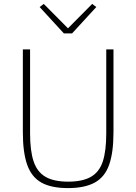

<svg xmlns="http://www.w3.org/2000/svg" viewBox="-20 -951 698 983"><path d="M97 -698H134V-268Q134 -179 152 -125Q170 -71 212.5 -46Q255 -21 329 -21Q403 -21 446 -46Q489 -71 506.5 -125Q524 -179 524 -268V-698H561V-274Q561 -171 539 -108Q517 -45 465.5 -16.5Q414 12 328 12Q242 12 191.5 -16.5Q141 -45 119 -108Q97 -171 97 -274ZM349 -780H307L183 -915L204 -931L328 -806L452 -931L473 -915Z"/></svg>

Font: IBM Plex Sans ExtraLight
Style: Regular
Weight: 250
Designer: Mike Abbink, Paul van der Laan, Pieter van Rosmalen
Foundry: Bold Monday
Version: Version 3.201